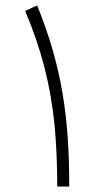

<svg xmlns="http://www.w3.org/2000/svg" viewBox="-20 -684 346 704"><path d="M233.9 0C233.9 -253.4 207 -440.4 116.2 -664.1L72.3 -644C103 -571.3 126.5 -501.5 143.6 -434.6C160.6 -367.7 172.4 -298.8 179.7 -229C186.5 -158.7 189.9 -82.5 189.9 0Z"/></svg>

Font: Estedad ExtraLight
Style: Regular
Weight: 200
Designer: Amin Abedi
Version: Version 7.3